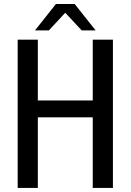

<svg xmlns="http://www.w3.org/2000/svg" viewBox="-20 -924 642 944"><path d="M254.9 -904.3H347.2L450.2 -774.4H381.8L300.8 -861.3L220.2 -774.4H151.9ZM66.9 -729H166V-430.2H436V-729H535.2V0H436V-347.2H166V0H66.9Z"/></svg>

Font: Hack
Style: Regular
Weight: 400
Monospace: yes
Designer: Christopher Simpkins
Foundry: Christopher Simpkins
Version: Version 2.019; ttfautohint (v1.4.1) -l 4 -r 80 -G 350 -x 0 -